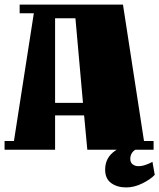

<svg xmlns="http://www.w3.org/2000/svg" viewBox="-45 -655 697 840"><path d="M196 0H-25V-38H16L103 -597H41V-635H493L585 -38H627V0H337L323 -150H196ZM196 -575V-205H318L285 -575ZM415 87Q415 34 459.5 4Q504 -26 585 -38V-11Q552 -7 538.5 6.5Q525 20 525 40Q525 56 535.5 64Q546 72 560 72Q576 72 593 66Q610 60 622 53L632 110Q613 130 577.5 147.5Q542 165 507 165Q468 165 441.5 146Q415 127 415 87Z"/></svg>

Font: Unlock
Style: Regular
Weight: 400
Designer: Eduardo Rodriguez Tunni
Foundry: Eduardo Rodriguez Tunni
Version: Version 1.003; ttfautohint (v1.8.4.7-5d5b);gftools[0.9.23]